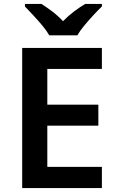

<svg xmlns="http://www.w3.org/2000/svg" viewBox="-20 -958 598 978"><path d="M499 0H93V-714H499V-607H221V-425H481V-318H221V-108H499ZM231 -778Q218 -801 195.5 -828Q173 -855 149 -880.5Q125 -906 107 -925V-938H191Q218 -921 247 -899Q276 -877 301 -850Q327 -877 357 -899.5Q387 -922 414 -938H499V-925Q480 -907 456 -881Q432 -855 409.5 -828Q387 -801 374 -778Z"/></svg>

Font: Noto Sans Hanifi Rohingya SemiBold
Style: Regular
Weight: 600
Version: Version 2.101